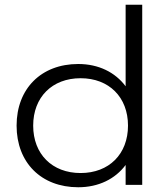

<svg xmlns="http://www.w3.org/2000/svg" viewBox="-20 -780 700 810"><path d="M510 0H580V-760H510V-416C466 -475 396 -510 310 -510C154 -510 50 -406 50 -250C50 -94 154 10 310 10C396 10 466 -25 510 -84ZM320 -50C200 -50 120 -130 120 -250C120 -370 200 -450 320 -450C440 -450 520 -370 520 -250C520 -130 440 -50 320 -50Z"/></svg>

Font: Gully Light
Style: Regular
Weight: 300
Designer: jaikishan Patel
Foundry: MagicType
Version: Version 1.000;Glyphs 3.2 (3242)